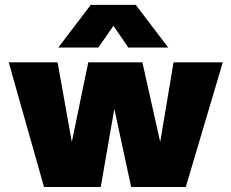

<svg xmlns="http://www.w3.org/2000/svg" viewBox="-20 -750 928 770"><path d="M344 -730.5H524.5L654.5 -559.5H494.5L435 -646.5L374.5 -559.5H214ZM15 -500H211L268 -180.5L334 -500H551L622.5 -180.5L676 -500H873.5L725 0H506L438.5 -313.5L384 0H156.5Z"/></svg>

Font: Overused Grotesk Black
Style: Regular
Weight: 900
Version: Version 0.004